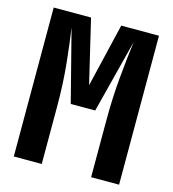

<svg xmlns="http://www.w3.org/2000/svg" viewBox="-109 -820 817 909"><g transform="rotate(15 300.0 -365.0)"><path d="M42 0V-730H225L299 -418L373 -730H558V0H421V-280Q421 -390 430.5 -491.5Q440 -593 450 -670L358 -310H238L148 -661Q158 -596 168.5 -495.5Q179 -395 179 -280V0Z"/></g></svg>

Font: JetBrains Mono NL ExtraBold
Style: Regular
Weight: 800
Designer: Philipp Nurullin, Konstantin Bulenkov
Foundry: JetBrains
Version: Version 2.304; ttfautohint (v1.8.4.7-5d5b)